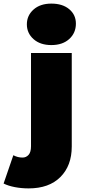

<svg xmlns="http://www.w3.org/2000/svg" viewBox="-119 -841 471 1065"><path d="M40 204Q0 204 -36.5 197Q-73 190 -99 177L-45 20Q-21 33 6 33Q26 33 39.5 18Q53 3 53 -30V-547H279V-28Q279 78 216 141Q153 204 40 204ZM166 -591Q104 -591 67 -624Q30 -657 30 -706Q30 -755 67 -788Q104 -821 166 -821Q228 -821 265 -790Q302 -759 302 -710Q302 -658 265 -624.5Q228 -591 166 -591Z"/></svg>

Font: MOST Montserrat Black
Style: Regular
Weight: 900
Designer: Julieta Ulanovsky
Foundry: Julieta Ulanovsky
Version: Version 8.000;March 11, 2024;FontCreator 15.0.0.2926 64-bit